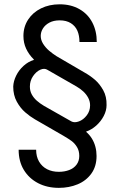

<svg xmlns="http://www.w3.org/2000/svg" viewBox="-20 -737 562 900"><path d="M259.8 -641.6Q231.4 -641.6 211.4 -630.9Q191.4 -620.1 181.2 -603.5Q170.9 -586.9 170.9 -568.4Q170.9 -549.8 182.1 -531.7Q193.4 -513.7 210 -499.5Q226.6 -485.4 245.1 -473.6L378.9 -395.5Q403.3 -381.8 425.3 -362.8Q447.3 -343.8 463.9 -314Q480.5 -284.2 479.5 -244.1Q479.5 -218.8 466.3 -193.4Q453.1 -168 431.2 -148.4Q409.2 -128.9 383.8 -120.1V-119.1Q400.4 -104.5 411.1 -86.9Q421.9 -69.3 427.2 -48.8Q432.6 -28.3 432.6 -5.9Q432.6 43 408.2 76.7Q383.8 110.4 343.8 127Q303.7 143.6 255.9 143.6Q201.2 143.6 158.7 121.6Q116.2 99.6 91.8 59.6Q67.4 19.5 67.4 -35.2H149.4Q149.4 -2.9 163.1 20.5Q176.8 43.9 200.7 56.2Q224.6 68.4 255.9 68.4Q282.2 68.4 304.2 60.1Q326.2 51.8 338.9 34.7Q351.6 17.6 351.6 -5.9Q351.6 -30.3 340.8 -47.9Q330.1 -65.4 315.4 -76.2Q300.8 -86.9 277.3 -100.6L143.6 -177.7Q120.1 -191.4 97.7 -210.9Q75.2 -230.5 58.6 -260.7Q42 -291 42 -331.1Q43 -356.4 55.7 -382.3Q68.4 -408.2 90.3 -428.2Q112.3 -448.2 138.7 -456.1V-458Q115.2 -481.4 102.5 -508.8Q89.8 -536.1 89.8 -568.4Q89.8 -611.3 111.8 -645Q133.8 -678.7 172.4 -697.8Q210.9 -716.8 259.8 -716.8Q312.5 -716.8 352.1 -694.3Q391.6 -671.9 412.6 -631.8Q433.6 -591.8 433.6 -540H352.5Q352.5 -570.3 342.8 -592.8Q333 -615.2 312 -628.4Q291 -641.6 259.8 -641.6ZM337.9 -332 203.1 -409.2Q188.5 -418.9 168.9 -410.2Q149.4 -401.4 134.8 -379.9Q120.1 -358.4 120.1 -331.1Q120.1 -310.5 128.9 -294.4Q137.7 -278.3 151.9 -265.6Q166 -252.9 185.5 -241.2L314.5 -168Q329.1 -160.2 350.1 -168Q371.1 -175.8 386.7 -196.3Q402.3 -216.8 402.3 -243.2Q402.3 -261.7 393.6 -278.3Q384.8 -294.9 370.6 -308.1Q356.4 -321.3 337.9 -332Z"/></svg>

Font: Pretendard Std Variable
Style: Regular
Weight: 400
Designer: Base glyphs from Inter by Rasmus Andersson; Hangeul glyphs from Noto Sans CJK(Source Han Sans) by Jang Soo-young and Kan
Foundry: Kil Hyung-jin
Version: Version 1.309;Glyphs 3.2 (3225)